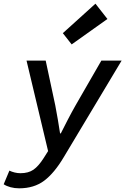

<svg xmlns="http://www.w3.org/2000/svg" viewBox="-66 -820 686 1042"><path d="M38 202Q13 202 -9 196Q-31 190 -46 180L-15 106Q-3 112 13 116Q29 120 45 120Q88 120 115.5 101Q143 82 171 38L195 0L78 -491H182L234 -248Q241 -213 248 -170.5Q255 -128 260 -96H264Q280 -128 302 -170.5Q324 -213 344 -248L484 -491H594L280 33Q229 119 174 160.5Q119 202 38 202ZM323 -579 275 -640 452 -800 517 -717Z"/></svg>

Font: Source Code Pro Semibold
Style: Italic
Weight: 600
Italic angle: -11°
Monospace: yes
Designer: Paul D. Hunt, Teo Tuominen
Foundry: Adobe Systems Incorporated
Version: Version 1.050;PS 1.000;hotconv 16.6.51;makeotf.lib2.5.65220